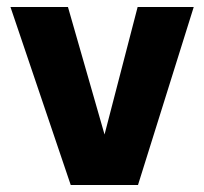

<svg xmlns="http://www.w3.org/2000/svg" viewBox="-20 -531 586 551"><path d="M183 0 10 -511H175L280 -145L375 -511H536L376 0Z"/></svg>

Font: Braah One
Style: Regular
Weight: 400
Designer: Ashish Kumar
Foundry: Ashish Kumar
Version: Version 1.001; ttfautohint (v1.8.4.7-5d5b);gftools[0.9.29]